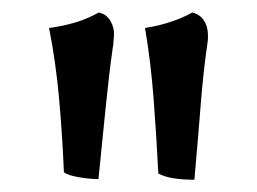

<svg xmlns="http://www.w3.org/2000/svg" viewBox="-20 -736 419 313"><path d="M141.1 -715.6Q153.6 -713 160.2 -701.7Q166.7 -690.3 165.8 -677.9Q165.3 -673.3 165 -667.7Q164.8 -662.1 163.8 -658.1Q157.7 -615 152.4 -562.2Q147 -509.4 140.5 -444Q127.3 -444 109.1 -447Q90.8 -450.1 84.2 -455.1Q81.7 -514.9 76.4 -574.5Q71.1 -634.1 60 -690.4Q82.9 -693.4 102.8 -699.4Q122.7 -705.4 141.1 -715.6ZM293.3 -715.6Q305.4 -713 312.2 -702.9Q319 -692.8 319 -678.6Q319 -677.1 319 -674.1Q319 -671 318 -664.3Q311.4 -618.7 307.4 -567.8Q303.4 -516.9 296.9 -443Q279 -443 263.9 -445.2Q248.8 -447.5 238.1 -453.1Q235.1 -513.4 230.5 -573.7Q226 -634.1 216.4 -690.4Q236.7 -693.4 257.1 -700Q277.5 -706.5 293.3 -715.6Z"/></svg>

Font: Vollkorn
Style: Regular
Weight: 400
Designer: Friedrich Althausen
Foundry: Friedrich Althausen
Version: Version 5.001